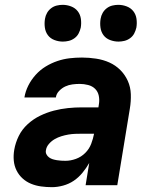

<svg xmlns="http://www.w3.org/2000/svg" viewBox="-20 -766 640 794"><path d="M195 8Q172 8 150 5Q128 2 108.5 -6Q89 -14 73.5 -28Q58 -42 48.5 -61Q39 -80 37 -102Q35 -124 39 -147Q44 -176 57.5 -203.5Q71 -231 94.5 -252.5Q118 -274 146 -287.5Q174 -301 203 -308.5Q232 -316 261 -319Q290 -322 319 -322H387L389 -335Q392 -353 388.5 -370Q385 -387 373.5 -398.5Q362 -410 344.5 -414.5Q327 -419 310 -419Q295 -419 279.5 -417Q264 -415 250 -408.5Q236 -402 224.5 -390Q213 -378 211 -363H81Q85 -388 97 -412Q109 -436 127.5 -456.5Q146 -477 169 -491Q192 -505 217 -513.5Q242 -522 267.5 -525Q293 -528 319 -528Q348 -528 377.5 -523.5Q407 -519 432.5 -507.5Q458 -496 477.5 -476.5Q497 -457 508.5 -431.5Q520 -406 521 -376.5Q522 -347 517 -317L465 0H334L349 -92Q337 -71 321 -51.5Q305 -32 285 -18.5Q265 -5 241 1.5Q217 8 195 8ZM251 -101Q272 -101 294 -109Q316 -117 332.5 -133.5Q349 -150 357 -171Q365 -192 369 -213H319Q305 -213 291 -212.5Q277 -212 262.5 -209.5Q248 -207 233.5 -202.5Q219 -198 206 -190.5Q193 -183 182.5 -171Q172 -159 170 -145Q168 -136 172 -128Q176 -120 183 -115Q190 -110 198 -107.5Q206 -105 215.5 -103.5Q225 -102 233.5 -101.5Q242 -101 251 -101ZM470 -594Q452 -594 435 -600.5Q418 -607 408 -620.5Q398 -634 395.5 -652Q393 -670 396 -688Q398 -701 404.5 -712.5Q411 -724 421.5 -732Q432 -740 444.5 -743Q457 -746 469 -746Q487 -746 504 -739.5Q521 -733 531.5 -719.5Q542 -706 544.5 -688Q547 -670 544 -652Q541 -639 535 -627.5Q529 -616 518 -608Q507 -600 494.5 -597Q482 -594 470 -594ZM240 -594Q222 -594 205 -600.5Q188 -607 178 -620.5Q168 -634 165.5 -652Q163 -670 166 -688Q168 -701 174.5 -712.5Q181 -724 191.5 -732Q202 -740 214.5 -743Q227 -746 239 -746Q257 -746 274 -739.5Q291 -733 301.5 -719.5Q312 -706 314.5 -688Q317 -670 314 -652Q311 -639 305 -627.5Q299 -616 288 -608Q277 -600 264.5 -597Q252 -594 240 -594Z"/></svg>

Font: Iosevka XBd Ex Obl
Style: Regular
Weight: 800
Width: 7
Italic angle: -9°
Monospace: yes
Designer: Belleve Invis
Foundry: Belleve Invis
Version: Version 32.5.0; ttfautohint (v1.8.4)